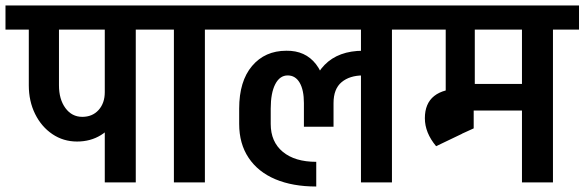

<svg xmlns="http://www.w3.org/2000/svg" viewBox="-45 -665 2131 700"><path d="M236 -149Q186 -149 146 -176Q106 -203 83 -249.5Q60 -296 60 -354H170Q170 -303 193.5 -271Q217 -239 255 -239ZM236 -149 255 -239Q292 -239 314.5 -264Q337 -289 337 -329H405Q405 -278 383 -237Q361 -196 323 -172.5Q285 -149 236 -149ZM60 -353V-625H170V-353ZM-25 -557V-645H361V-557ZM337 0V-633H450V0ZM243 -557V-645H545V-557Z M589 0V-633H702V0ZM495 -557V-645H797V-557Z M1088 -289Q1088 -377 1138.5 -428.5Q1189 -480 1279 -480V-390Q1230 -390 1200.5 -365.5Q1171 -341 1171 -289ZM1278 -390V-480H1310V-390ZM1108 15Q1022 15 959 -11.5Q896 -38 861.5 -89.5Q827 -141 827 -213H942Q942 -148 986 -111.5Q1030 -75 1108 -75ZM827 -212V-270H942V-212ZM827 -269Q827 -369 874 -424.5Q921 -480 999 -480L1004 -390Q975 -390 958.5 -358Q942 -326 942 -269ZM1063 -203V-289H1171V-203ZM1063 -289Q1063 -337 1047.5 -363.5Q1032 -390 1004 -390L999 -480Q1068 -481 1107 -431Q1146 -381 1146 -289ZM747 -557V-645H1301V-557ZM1271 0V-633H1384V0ZM1177 -557V-645H1479V-557Z M1429 -557V-645H1832V-557ZM1580 -294V-630H1686V-294ZM1625 -171V-314H1682V-197ZM1629 -262V-359H1879V-262ZM1504 -234Q1504 -288 1538 -315Q1572 -342 1639 -342V-277Q1616 -277 1605 -265.5Q1594 -254 1594 -234ZM1545 -132Q1504 -181 1504 -234H1594Q1594 -210 1621 -173ZM1545 -132 1558 -293H1639V-177ZM1858 0V-633H1971V0ZM1764 -557V-645H2066V-557Z"/></svg>

Font: Akshar Light Medium
Style: Regular
Weight: 500
Version: Version 1.100